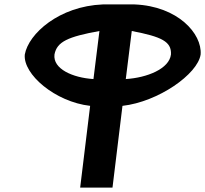

<svg xmlns="http://www.w3.org/2000/svg" viewBox="-20 -847 926 867"><path d="M548 -490 575 -707C711 -681 755 -659 752 -601C744 -536 644 -496 548 -490ZM488 0 533 -369C694 -387 873 -512 886 -601C893 -695 783 -819 588 -827H444C247 -819 109 -695 92 -601C83 -512 229 -387 387 -369L342 0ZM402 -490C308 -496 218 -536 226 -601C237 -659 287 -681 429 -707Z"/></svg>

Font: Ny Stormning
Style: Kr
Weight: 400
Designer: Robert Jablonski, Mew Too
Foundry: Cannot Into Space Fonts
Version: Version 0.90